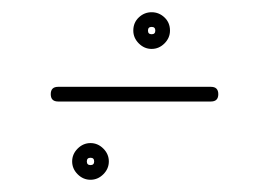

<svg xmlns="http://www.w3.org/2000/svg" viewBox="-20 -296 440 314"><path d="M75 -130Q63 -130 63 -142Q63 -154 75 -154Q137 -154 200 -154Q263 -154 325 -154Q325 -154 325 -154Q325 -154 325 -154Q337 -154 337 -142Q337 -130 325 -130Q263 -130 200 -130Q137 -130 75 -130Q75 -130 75 -130Q75 -130 75 -130ZM134 -32Q134 -38 128 -38Q122 -38 122 -32Q122 -26 128 -26Q134 -26 134 -32ZM98 -32Q98 -44 107 -53Q116 -62 128 -62Q140 -62 149 -53Q158 -44 158 -32Q158 -20 149 -11Q140 -2 128 -2Q116 -2 107 -11Q98 -20 98 -32ZM234 -246Q234 -252 228 -252Q222 -252 222 -246Q222 -240 228 -240Q234 -240 234 -246ZM198 -246Q198 -259 207 -267.5Q216 -276 228 -276Q240 -276 249 -267.5Q258 -259 258 -246Q258 -234 249 -225Q240 -216 228 -216Q216 -216 207 -225Q198 -234 198 -246Z"/></svg>

Font: FRB American Cursive Light
Style: Italic
Weight: 300
Italic angle: -25°
Version: Version 2.0;Modular Font Editor K font №1